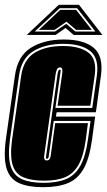

<svg xmlns="http://www.w3.org/2000/svg" viewBox="-27 -765 445 797"><path d="M152 12Q91 12 53 -4.5Q15 -21 1 -63.5Q-13 -106 -3 -184L35 -451Q46 -532 101 -566.5Q156 -601 238 -601Q320 -601 361.5 -567Q403 -533 392 -451L371 -299H208L205 -281H368L355 -185Q344 -106 319.5 -63.5Q295 -21 254 -4.5Q213 12 152 12ZM154 -6Q209 -6 246 -21Q283 -36 305.5 -75Q328 -114 338 -185L349 -263H196L175 -114Q173 -106 168 -106Q162 -106 164 -114L212 -458Q215 -476 221 -476Q225 -476 225 -472.5Q225 -469 223 -458L203 -317H356L375 -451Q385 -523 347.5 -553Q310 -583 236 -583Q162 -583 112 -553Q62 -523 52 -451L14 -184Q5 -114 17.5 -75Q30 -36 64.5 -21Q99 -6 154 -6ZM156 -15Q103 -15 70 -29Q37 -43 25.5 -80Q14 -117 23 -184L61 -451Q71 -518 117 -546Q163 -574 234 -574Q304 -574 340 -546.5Q376 -519 366 -451L348 -326H212L231 -458Q233 -469 231.5 -477Q230 -485 222 -485Q213 -485 209.5 -477Q206 -469 204 -458L156 -115Q155 -110 157.5 -104.5Q160 -99 167 -99Q175 -99 178.5 -104.5Q182 -110 183 -115L202 -254H338L329 -185Q320 -118 299 -81Q278 -44 243.5 -29.5Q209 -15 156 -15ZM84 -620 217 -745H301L398 -620H279L245 -649L204 -620ZM117 -634H201L248 -666L286 -634H369L293 -731H221ZM134 -641 223 -724H289L354 -641H289L249 -675L200 -641Z"/></svg>

Font: Alumni Sans Collegiate One SC
Style: Italic
Weight: 400
Italic angle: -8°
Designer: Robert E. Leuschke
Foundry: Robert E. Leuschke
Version: Version 1.100